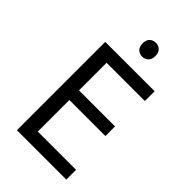

<svg xmlns="http://www.w3.org/2000/svg" viewBox="-270 -1006 1097 1097"><g transform="rotate(45 278.0 -457.5)"><path d="M496 0H97V-714H496V-635H187V-412H478V-334H187V-79H496ZM306 -915Q326 -915 341.5 -901.5Q357 -888 357 -859Q357 -831 341.5 -817Q326 -803 306 -803Q284 -803 269 -817Q254 -831 254 -859Q254 -888 269 -901.5Q284 -915 306 -915Z"/></g></svg>

Font: Go Noto Current
Style: Regular
Weight: 400
Designer: Monotype Design Team
Foundry: Monotype Imaging Inc.
Version: Version 2.007; ttfautohint (v1.8) -l 8 -r 50 -G 200 -x 14 -D